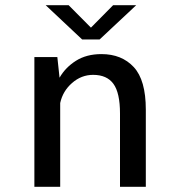

<svg xmlns="http://www.w3.org/2000/svg" viewBox="-20 -720 690 740"><path d="M112.5 0V-500H201L209.5 -420.5Q232 -460 272.8 -485.8Q313.5 -511.5 371 -511.5Q449 -511.5 495.5 -461.5Q542 -411.5 542 -297.5V0H442.5V-282.5Q442.5 -362 417.2 -396.8Q392 -431.5 339 -431.5Q293.5 -431.5 257.8 -400.2Q222 -369 212 -323V0ZM156 -700H244.5L330.5 -613.5L416 -700H505L364 -568H296.5Z"/></svg>

Font: Trispace
Style: Regular
Weight: 400
Designer: Tyler Finck
Foundry: Etcetera Type Company
Version: Version 1.210; ttfautohint (v1.8.3)